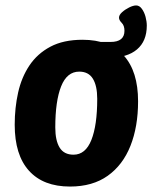

<svg xmlns="http://www.w3.org/2000/svg" viewBox="-20 -677 560 705"><path d="M237 8Q139 8 86.5 -50Q34 -108 34 -219Q34 -281 46.5 -337Q59 -393 88 -436.5Q117 -480 165 -505.5Q213 -531 283 -531Q382 -531 434.5 -473Q487 -415 487 -305Q487 -212 459 -141.5Q431 -71 375.5 -31.5Q320 8 237 8ZM250 -109Q294 -109 315.5 -163Q337 -217 337 -314Q337 -362 321 -388Q305 -414 271 -414Q226 -414 204.5 -360Q183 -306 183 -209Q183 -161 199 -135Q215 -109 250 -109ZM380 -465 343 -523H386Q437 -523 437 -564Q437 -583 427 -593Q417 -603 417 -612Q417 -622 428 -632Q439 -642 454 -649.5Q469 -657 480 -657Q492 -657 501 -644.5Q510 -632 514.5 -615Q519 -598 519 -583Q519 -526 483 -495.5Q447 -465 380 -465Z"/></svg>

Font: Asap Semi Condensed Semi Condensed Regular
Style: Bold Italic
Weight: 700
Width: 4
Italic angle: -6°
Designer: Pablo Cosgaya
Foundry: Omnibus-Type
Version: Version 3.001; ttfautohint (v1.8.4.7-5d5b)